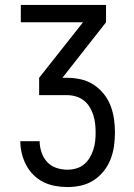

<svg xmlns="http://www.w3.org/2000/svg" viewBox="-20 -755 540 775"><path d="M252 0Q227 0 202.5 -4.5Q178 -9 155.5 -20Q133 -31 115 -49Q97 -67 85.5 -89Q74 -111 68 -135.5Q62 -160 62 -185H140Q140 -163 147.5 -140.5Q155 -118 170 -101.5Q185 -85 207 -77.5Q229 -70 252 -70Q270 -70 287.5 -75Q305 -80 318.5 -91Q332 -102 341.5 -117.5Q351 -133 356.5 -150Q362 -167 364 -184.5Q366 -202 366 -220Q366 -238 364 -256Q362 -274 356.5 -291Q351 -308 341.5 -323.5Q332 -339 317.5 -350Q303 -361 285.5 -366Q268 -371 250 -371H138V-441L315 -665H64V-735H408V-665L232 -441H250Q278 -441 305.5 -435Q333 -429 356.5 -414Q380 -399 398 -377Q416 -355 426 -329Q436 -303 440 -275.5Q444 -248 444 -220Q444 -192 440 -164.5Q436 -137 426 -111.5Q416 -86 398.5 -64Q381 -42 357.5 -27Q334 -12 307 -6Q280 0 252 0Z"/></svg>

Font: Iosevka SS18
Style: Regular
Weight: 400
Monospace: yes
Designer: Belleve Invis
Foundry: Belleve Invis
Version: Version 25.1.1; ttfautohint (v1.8.4)